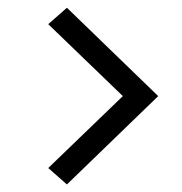

<svg xmlns="http://www.w3.org/2000/svg" viewBox="-20 -533 478 503"><path d="M106.4 -92.8 301.8 -281.2 106.4 -469.7 155.3 -512.7 394.5 -281.2 155.3 -49.8Z"/></svg>

Font: Sudo Var
Style: Regular
Weight: 400
Monospace: yes
Designer: Jens Kutilek
Foundry: Jens Kutilek
Version: Version 0.065;FEAKit 1.0